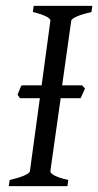

<svg xmlns="http://www.w3.org/2000/svg" viewBox="-20 -635 335 655"><path d="M255 -300 270 -333 260 -344H192L223 -564C224 -574 256 -586 292 -594L295 -615H95L92 -594C130 -585 152 -574 152 -565L122 -344H54C50 -338 46 -328 40 -312L48 -300H116L82 -51C81 -41 49 -29 13 -21L10 0H210L213 -21C171 -30 152 -42 152 -50C152 -56 152 -51 187 -300Z"/></svg>

Font: Temporarium
Style: Italic
Weight: 400
Italic angle: -7°
Version: Version 1.1